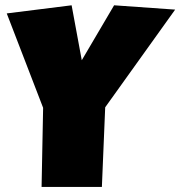

<svg xmlns="http://www.w3.org/2000/svg" viewBox="-20 -698 692 737"><path d="M652.3 -661.1 383.8 -286.1 371.1 19.5H139.6L145.5 -284.2L5.9 -646.5L254.9 -677.7L293.9 -466.8L418 -677.7Z"/></svg>

Font: Luckiest Guy RUS-BEL-UKR
Style: Regular
Weight: 400
Designer: Astigmatic (AOETI)
Foundry: Astigmatic (AOETI)
Version: Version 1.00 March 11, 2019, initial release